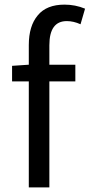

<svg xmlns="http://www.w3.org/2000/svg" viewBox="-20 -810 388 830"><path d="M328.1 -705.1Q297.9 -718.8 268.6 -718.8Q193.4 -718.8 193.4 -614.3V-530.3H305.7V-458H193.4V0H104.5V-458H32.2V-525.4L104.5 -530.3V-615.2Q104.5 -698.2 143.6 -744.1Q181.6 -790 258.8 -790Q305.7 -790 347.7 -772.5Z"/></svg>

Font: Noto Traditional Nushu
Style: Regular
Weight: 400
Designer: LIU Zhao
Foundry: Z&Z Studio
Version: Version 1.001; ttfautohint (v1.8.3) -l 8 -r 50 -G 200 -x 14 